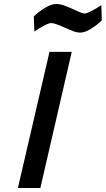

<svg xmlns="http://www.w3.org/2000/svg" viewBox="-20 -946 532 966"><path d="M301 -809Q255 -830 238 -830Q226 -830 200.5 -816.5Q175 -803 153 -787L150 -863Q174 -887 206.5 -906.5Q239 -926 261 -926Q282 -926 302.5 -918.5Q323 -911 357 -896Q393 -878 405 -878Q416 -878 441 -891Q466 -904 490 -920L492 -843Q468 -820 437.5 -801Q407 -782 384 -782Q367 -782 348.5 -789Q330 -796 301 -809ZM229 -685H341L183 0H70Z"/></svg>

Font: Cairo SemiBold
Style: Italic
Weight: 600
Italic angle: -13°
Designer: Mohamed Gaber, Accademia di Belle Arti di Urbino and others
Foundry: Kief Type Foundry, Accademia di Belle Arti di Urbino and others
Version: Version 3.011